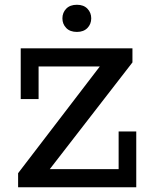

<svg xmlns="http://www.w3.org/2000/svg" viewBox="-20 -786 632 806"><path d="M56 0V-59L399 -507H142V-370H67V-583H536V-524L189 -76H478V-234H552V0ZM303 -652Q274 -652 258 -668.5Q242 -685 242 -709Q242 -733 258 -749.5Q274 -766 303 -766Q331 -766 347 -749.5Q363 -733 363 -709Q363 -685 347 -668.5Q331 -652 303 -652Z"/></svg>

Font: Rokkitt Medium
Style: Regular
Weight: 500
Version: Version 3.103